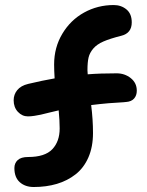

<svg xmlns="http://www.w3.org/2000/svg" viewBox="-20 -730 582 762"><path d="M113.8 12.2Q80.1 12.2 58.6 -6.8Q37.1 -25.9 37.1 -63Q37.1 -82.5 50.3 -94.7Q63.5 -106.9 91.8 -106.9Q158.2 -106.9 187.5 -137.7Q216.8 -168.5 216.8 -220.2Q216.8 -250 212.9 -292Q197.3 -288.6 175 -283Q152.8 -277.3 141.8 -274.9Q130.9 -272.5 116.7 -270.3Q102.5 -268.1 90.8 -268.1Q67.9 -268.1 51 -286.1Q34.2 -304.2 34.2 -332Q34.2 -355 48.6 -372.6Q63 -390.1 91.8 -397Q148.9 -410.6 196.8 -418.9Q194.8 -451.2 194.8 -474.1Q194.8 -541.5 227.3 -595.9Q259.8 -650.4 313.7 -680.2Q367.7 -710 431.2 -710Q460.9 -710 481.9 -692.6Q502.9 -675.3 502.9 -641.1Q502.9 -598.1 460.9 -587.9Q416.5 -576.7 390.6 -565.4Q364.7 -554.2 350.3 -537.4Q335.9 -520.5 331.5 -501.7Q327.1 -482.9 327.1 -451.2Q327.1 -448.7 327.6 -443.1Q328.1 -437.5 328.1 -435.1Q377.4 -439 442.9 -439Q475.1 -439 499 -419.9Q522.9 -400.9 522.9 -370.1Q522.9 -351.1 512.2 -338.9Q501.5 -326.7 480 -325.2Q408.7 -321.3 341.8 -313Q349.1 -255.4 349.1 -202.1Q349.1 -147 330.8 -105.2Q312.5 -63.5 280 -38.1Q247.6 -12.7 205.6 -0.2Q163.6 12.2 113.8 12.2Z"/></svg>

Font: Shantell Sans Irregular
Style: Regular
Weight: 600
Designer: Stephen Nixon, Anya Danilova, Shantell Martin
Foundry: Arrow Type
Version: Version 1.006;[9816181b4]